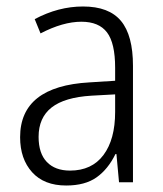

<svg xmlns="http://www.w3.org/2000/svg" viewBox="-20 -562 504 592"><path d="M390 -359V0H347L339 -87H336Q313 -40 277.5 -15Q242 10 184 10Q116 10 79 -31Q42 -72 42 -139Q42 -296 256 -308L335 -313V-353Q335 -429 310 -462Q285 -495 231 -495Q174 -495 105 -459L87 -503Q160 -542 236 -542Q316 -542 353 -497.5Q390 -453 390 -359ZM262 -267Q179 -262 139 -230.5Q99 -199 99 -140Q99 -89 124.5 -62.5Q150 -36 196 -36Q263 -36 299 -84Q335 -132 335 -217V-271Z"/></svg>

Font: Noto Sans UI NarrowLight
Style: Regular
Weight: 300
Width: 4
Designer: Monotype Design Team
Foundry: Monotype Imaging Inc.
Version: Version 1.001